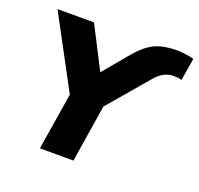

<svg xmlns="http://www.w3.org/2000/svg" viewBox="-125 -853 1025 989"><g transform="rotate(20 388.0 -358.0)"><path d="M191 0 249 -360 270 -259 31 -705H231L363 -448H327L465 -613Q499 -653 531 -675.5Q563 -698 600 -707Q637 -716 685 -716Q700 -716 718 -714Q736 -712 752 -709Q768 -706 776 -702L756 -580Q746 -584 734.5 -585Q723 -586 707 -586Q684 -586 660 -573.5Q636 -561 615 -537L378 -259L432 -360L375 0Z"/></g></svg>

Font: Nunito Sans 12pt Black
Style: Italic
Weight: 900
Italic angle: -9°
Designer: Vernon Adams
Foundry: Vernon Adams
Version: Version 3.101;gftools[0.9.27]